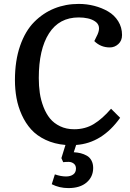

<svg xmlns="http://www.w3.org/2000/svg" viewBox="-20 -735 671 991"><path d="M362.8 -67.9Q419.9 -67.9 464.4 -95Q508.8 -122.1 553.2 -173.8L600.1 -127Q506.8 3.9 373 13.2L360.8 50.8Q379.9 51.8 396.5 55.9Q413.1 60.1 428.2 68.6Q443.4 77.1 452.1 93.5Q460.9 109.9 460.9 131.8Q460.9 177.7 427 206.8Q393.1 235.8 333 235.8Q286.1 235.8 247.1 215.8L263.2 165Q294.4 175.8 320.8 175.8Q343.8 175.8 357.9 165.5Q372.1 155.3 372.1 134.8Q372.1 118.7 361.3 109.9Q350.6 101.1 335.9 100.6Q321.3 100.1 306.2 102.1L296.9 81.1L317.9 13.2Q260.7 8.3 215.3 -13.2Q169.9 -34.7 140.9 -66.9Q111.8 -99.1 92.5 -141.8Q73.2 -184.6 65.2 -229Q57.1 -273.4 57.1 -321.8Q57.1 -421.4 83.7 -498.3Q110.4 -575.2 156.5 -621.6Q202.6 -668 260.7 -691.4Q318.8 -714.8 386.2 -714.8Q427.7 -714.8 466.6 -704.8Q505.4 -694.8 537.8 -676Q570.3 -657.2 590.1 -625.5Q609.9 -593.8 609.9 -554.2Q609.9 -524.9 590.8 -507.6Q571.8 -490.2 546.9 -490.2Q499.5 -490.2 466.8 -522.9L483.9 -558.1Q493.7 -581.1 490.2 -597.4Q486.8 -613.8 470.9 -624.5Q455.1 -635.3 433.6 -640.1Q412.1 -645 386.2 -645Q285.6 -645 232.9 -562.7Q180.2 -480.5 180.2 -332Q180.2 -291.5 185.5 -254.9Q190.9 -218.3 204.3 -183.3Q217.8 -148.4 238 -123.5Q258.3 -98.6 290.3 -83.3Q322.3 -67.9 362.8 -67.9Z"/></svg>

Font: Literata Book SemiBold
Style: Italic
Weight: 600
Italic angle: -3°
Designer: Latin by Veronika Burian and Jose Scaglione. Greek by Irene Vlachou. Cyrillic by Vera Evstafieva
Foundry: TypeTogether
Version: Version 1.003;PS 001.003;hotconv 1.0.88;makeotf.lib2.5.64775